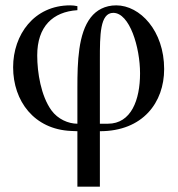

<svg xmlns="http://www.w3.org/2000/svg" viewBox="-20 -480 663 717"><path d="M269 -18C235 -18 196 -35 172 -68C133 -122 119 -209 119 -273C119 -381 177 -436 269 -442V-457C261 -459 250 -460 242 -460C107 -460 29 -350 29 -229C29 -102 108 3 245 9L269 10V217H353V10C514 10 593 -98 593 -222C593 -365 503 -460 414 -460C372 -460 340 -442 319 -415C272 -355 269 -248 269 -153ZM353 -18V-258C353 -348 353 -432 403 -432C464 -432 503 -304 503 -206C503 -107 470 -18 383 -18Z"/></svg>

Font: STIXGeneral
Style: Regular
Weight: 400
Designer: MicroPress Inc., with final additions and corrections provided by Coen Hoffman, Elsevier (retired)
Version: Version 1.1.0